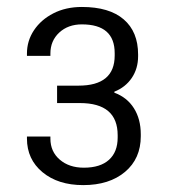

<svg xmlns="http://www.w3.org/2000/svg" viewBox="-20 -534 496 560"><path d="M58.6 -135.7H127V-129.9Q127 -91.8 154.3 -68.4Q181.6 -44.9 224.6 -44.9Q272.5 -44.9 297.9 -67.9Q323.2 -90.8 323.2 -132.8V-139.6Q323.2 -233.4 212.9 -233.4H146.5V-284.2H209Q314.5 -284.2 314.5 -372.1V-378.9Q314.5 -462.9 218.8 -462.9Q178.7 -462.9 152.8 -439Q127 -415 127 -377.9V-371.1H58.6V-377.9Q58.6 -415 79.1 -445.8Q99.6 -476.6 135.7 -495.1Q171.9 -513.7 218.8 -513.7Q298.8 -513.7 340.8 -477.5Q382.8 -441.4 382.8 -375V-370.1Q382.8 -334 364.3 -306.6Q345.7 -279.3 313.5 -266.6V-263.7Q350.6 -250 370.6 -218.3Q390.6 -186.5 390.6 -142.6V-136.7Q390.6 -71.3 344.7 -32.7Q298.8 5.9 222.7 5.9Q149.4 5.9 104 -31.7Q58.6 -69.3 58.6 -129.9Z"/></svg>

Font: Dinish
Style: Regular
Weight: 400
Designer: Bert Driehuis
Foundry: Playbeing
Version: Version 3.006; git-39231f3c-release